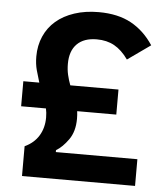

<svg xmlns="http://www.w3.org/2000/svg" viewBox="-51 -756 689 802"><g transform="rotate(5 293.0 -355.0)"><path d="M71 0V-125Q110 -143 130 -176Q150 -209 150 -252Q150 -273 146 -290H42V-395H109Q101 -420 94 -446Q87 -472 87 -503Q87 -549 104 -587.5Q121 -626 152.5 -653Q184 -680 229.5 -695Q275 -710 331 -710Q412 -710 467.5 -679.5Q523 -649 561 -591L465 -523Q438 -561 406.5 -578.5Q375 -596 333 -596Q279 -596 250 -567Q221 -538 221 -484Q221 -459 226 -437.5Q231 -416 239 -395H441V-290H277Q278 -282 278.5 -274Q279 -266 279 -258Q279 -205 254.5 -170.5Q230 -136 203 -120V-112H545V0Z"/></g></svg>

Font: IBM Plex Sans Hebrew SmBld
Style: Regular
Weight: 600
Designer: Mike Abbink, Paul van der Laan, Pieter van Rosmalen, Yanek Iontef
Foundry: Bold Monday
Version: Version 1.3